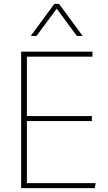

<svg xmlns="http://www.w3.org/2000/svg" viewBox="-20 -979 561 999"><path d="M461 -684H120V-375H458V-349H120V-26H478L473 0H90V-710H461ZM410 -792H380L275 -934L170 -792H140L263 -959H287Z"/></svg>

Font: Livvic Thin
Style: Regular
Weight: 250
Designer: Jacques Le Bailly, Baron von Fonthausen
Version: Version 1.001; ttfautohint (v1.8.2)